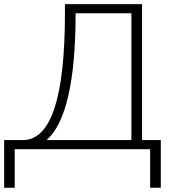

<svg xmlns="http://www.w3.org/2000/svg" viewBox="-20 -718 831 924"><path d="M204.1 -43.9H612.3V-654.3H343.8Q343.8 -166.5 204.1 -43.9ZM0 185.5V-43.9H89.8Q292.5 -43.9 292.5 -654.3V-698.2H663.6V-43.9H753.9V185.5H702.6V0H50.8V185.5Z"/></svg>

Font: Sansation Light
Style: Light Italic
Weight: 300
Designer: Bernd Montag
Version: Version 1.301